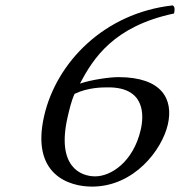

<svg xmlns="http://www.w3.org/2000/svg" viewBox="-20 -680 680 712"><path d="M256.6 -332C307.2 -356 358.2 -356 382.2 -356C518.2 -356 514.4 -253 501.9 -199C474.5 -80 392 -26 333 -26C279 -26 188.3 -62 231 -247C236.8 -272 244.8 -306.8 256.6 -332ZM276.4 -370C326.1 -463.8 401.5 -582.8 625.4 -630C628.4 -643 629.2 -655 620.4 -660C365.9 -631.8 189.5 -448.2 143.9 -251C93.4 -32 236.2 12 321.2 12C478.2 12 580.9 -125 602.3 -218C623.8 -311 582 -394 419 -394C388 -394 320.9 -385 276.4 -370Z"/></svg>

Font: Linux Libertine Mono O
Style: Mono Oblique
Weight: 400
Italic angle: -13°
Designer: Philipp H. Poll
Foundry: Philipp H. Poll
Version: Version 5.1.7